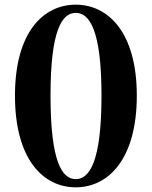

<svg xmlns="http://www.w3.org/2000/svg" viewBox="-20 -784 648 821"><path d="M196 -375C196 -655 245 -729 304 -729C363 -729 414 -654 414 -375C414 -94 363 -18 304 -18C245 -18 196 -93 196 -375ZM304 -764C165 -764 44 -646 44 -375C44 -102 165 17 304 17C442 17 565 -102 565 -375C565 -646 442 -764 304 -764Z"/></svg>

Font: Noto Serif TC Black
Style: Regular
Weight: 900
Version: Version 1.001;PS 1.001;hotconv 16.6.54;makeotf.lib2.5.65590